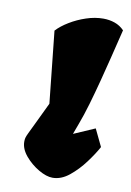

<svg xmlns="http://www.w3.org/2000/svg" viewBox="-71 -614 457 670"><g transform="rotate(10 157.5 -279.0)"><path d="M162.1 9.8Q140.6 9.8 112.8 -6.3Q85 -22.5 64.2 -47.1Q43.5 -71.8 43.5 -97.2Q43.5 -104.5 44.9 -110.6Q46.4 -116.7 52.5 -129.4Q58.6 -142.1 71.5 -168.7Q84.5 -195.3 106.9 -242.7L80.1 -497.1Q96.7 -515.1 123.3 -531.2Q149.9 -547.4 180.7 -557.6Q211.4 -567.9 241.2 -567.9Q262.7 -567.9 281.7 -561.3Q300.8 -554.7 315.4 -539.6Q313.5 -532.2 306.9 -504.9Q300.3 -477.5 290.5 -438Q280.8 -398.4 269 -353.5Q257.3 -308.6 244.9 -266.1Q232.4 -223.6 220.2 -191.4L206.1 -153.3L281.2 -186L310.5 -125Q296.9 -99.6 273.4 -68.1Q250 -36.6 221.4 -13.4Q192.9 9.8 162.1 9.8Z"/></g></svg>

Font: Fruktur
Style: Italic
Weight: 400
Italic angle: -8°
Designer: Viktoriya Grabowska, Eben Sorkin
Foundry: Viktoriya Grabowska
Version: Version 1.008; ttfautohint (v1.8.4.7-5d5b)